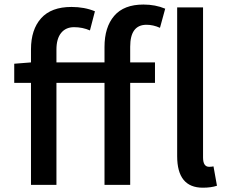

<svg xmlns="http://www.w3.org/2000/svg" viewBox="-20 -830 1040 862"><path d="M449.2 -549.8V-619.1Q449.2 -708 492.7 -758.8Q536.1 -809.6 624 -809.6Q677.7 -809.6 721.7 -791L698.2 -705.1Q668 -718.8 637.7 -718.8Q564.5 -718.8 564.5 -620.1V-549.8H675.8V-458H564.5V0H449.2V-458H233.4V0H119.1V-458H43.9V-543.9L119.1 -549.8V-608.4Q119.1 -697.3 164.6 -748Q210 -798.8 300.8 -798.8Q359.4 -798.8 406.2 -779.3L383.8 -693.4Q350.6 -708 312.5 -708Q275.4 -708 254.4 -682.1Q233.4 -656.2 233.4 -607.4V-549.8ZM938.5 -83 954.1 3.9Q927.7 12.7 890.6 12.7Q775.4 12.7 775.4 -128.9V-796.9H891.6V-123Q891.6 -81.1 918.9 -81.1Q928.7 -81.1 938.5 -83Z"/></svg>

Font: Gen Shin Gothic Monospace Medium
Style: Regular
Weight: 500
Designer: [Source Han Sans]
Ryoko NISHIZUKA  (kana & ideographs); Paul D. Hunt (Latin, Greek & Cyrillic); Wenlong ZHANG  (bopomofo
Version: Version 1.002.20150607